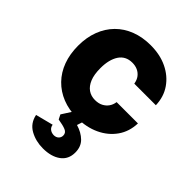

<svg xmlns="http://www.w3.org/2000/svg" viewBox="-229 -666 1038 1038"><g transform="rotate(45 290.5 -146.5)"><path d="M301 10Q239 10 189 -10Q139 -30 103 -67Q67 -104 48 -155.5Q29 -207 29 -271Q29 -334 48.5 -385.5Q68 -437 104.5 -474Q141 -511 192 -530.5Q243 -550 305 -550Q377 -550 432 -523.5Q487 -497 519.5 -450Q552 -403 554 -340H389Q385 -365 372.5 -381Q360 -397 342 -405Q324 -413 302 -413Q276 -413 257 -403Q238 -393 225.5 -374Q213 -355 206.5 -329Q200 -303 200 -270Q200 -221 213 -189.5Q226 -158 248.5 -142.5Q271 -127 301 -127Q328 -127 347 -137Q366 -147 377.5 -163.5Q389 -180 392 -202H555Q553 -138 519.5 -90.5Q486 -43 429.5 -16.5Q373 10 301 10ZM287 257Q232 257 188 232.5Q144 208 133 155L234 129Q236 145 247.5 154.5Q259 164 277 165Q295 165 305.5 155Q316 145 316 130Q316 109 295.5 100.5Q275 92 237 86L224 60L276 -21H347L328 37Q372 50 399.5 77Q427 104 427 149Q427 201 388.5 229Q350 257 287 257Z"/></g></svg>

Font: Mona Sans ExtraLight ExtraBold
Style: Regular
Weight: 800
Version: Version 2.000